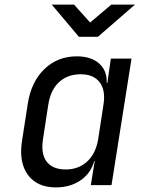

<svg xmlns="http://www.w3.org/2000/svg" viewBox="-20 -805 640 835"><path d="M223 10Q141 10 101 -45Q61 -100 76 -194L101 -355Q116 -450 173.5 -505Q231 -560 314 -560Q376 -560 411 -529Q446 -498 444 -445H447L462 -550H552L465 0H375L392 -105H390Q375 -51 330 -20.5Q285 10 223 10ZM266 -68Q322 -68 359.5 -103Q397 -138 407 -200L430 -350Q440 -412 413.5 -447Q387 -482 331 -482Q274 -482 237 -448Q200 -414 190 -350L167 -200Q157 -136 183 -102Q209 -68 266 -68ZM323 -645 205 -785H302L372 -707L464 -785H567L406 -645Z"/></svg>

Font: NKDuy Mono
Style: Italic
Weight: 400
Italic angle: -9°
Monospace: yes
Designer: NKDuy
Foundry: NKDuy
Version: Version 2.251; ttfautohint (v1.8.4.7-5d5b)